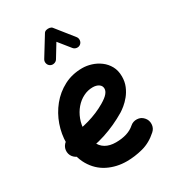

<svg xmlns="http://www.w3.org/2000/svg" viewBox="-217 -969 1016 1138"><g transform="rotate(-30 291.0 -399.5)"><path d="M351.8 -424.1Q377.3 -424.1 393.5 -413Q409.7 -402 409.7 -382.4Q409.7 -366.3 395.6 -349.7Q381.6 -333 348.8 -313.6Q293.7 -280.9 227 -261.7Q160.3 -242.6 88.3 -237.5Q61.8 -235.6 44.1 -215.5Q26.5 -195.3 28.1 -168.3Q30 -141.8 50.4 -124.2Q70.8 -106.6 97.3 -108.2Q184.4 -114.3 264.9 -140.5Q345.3 -166.7 420.2 -211.4Q433.8 -219.7 453.2 -235.4Q472.5 -251.1 491.5 -274.3Q510.4 -297.5 522.9 -327.3Q535.4 -357.1 535.4 -393.1Q535.4 -433.7 518.9 -463.8Q502.3 -493.9 475.4 -513.9Q448.5 -533.9 417 -543.7Q385.5 -553.5 355.5 -553.5Q285.8 -553.5 229.8 -524Q173.8 -494.6 134.1 -445.6Q94.4 -396.5 73.4 -336.3Q52.5 -276.1 52.5 -214.8Q52.5 -121.3 87.8 -61.1Q123 -0.9 181.7 28.3Q240.4 57.4 310.1 57.4Q363.8 57.4 420.2 42.7Q476.6 28 525 -15.9Q545 -33.7 546.2 -60.8Q547.4 -87.9 529.5 -107.5Q511.8 -127.6 484.9 -128.7Q457.9 -129.9 437.9 -112.1Q416 -92.4 383.5 -82.2Q351 -72 310.1 -72Q267.6 -72 239 -88.9Q210.4 -105.7 196.2 -139.2Q181.9 -172.6 181.9 -222.2Q181.9 -264.5 195.7 -301.1Q209.5 -337.6 233.3 -365.4Q257.1 -393.2 287.8 -408.6Q318.5 -424.1 351.8 -424.1ZM198.6 -664.6Q210.7 -657.1 225.1 -660.5Q239.5 -663.8 246.9 -675.5L301.5 -765.1L365.1 -686Q373.8 -675.2 388.2 -673.4Q402.7 -671.6 413.6 -680.2Q424.8 -689.2 426.3 -703.7Q427.7 -718.1 419.1 -729L325.3 -846.7Q319.8 -854.1 308.2 -856.4Q296.5 -858.6 285.2 -855.7Q273.9 -852.8 268.7 -843.9L187.6 -712.2Q180.2 -700.1 183.5 -686Q186.9 -672 198.6 -664.6Z"/></g></svg>

Font: Mikhak VF
Style: Regular
Weight: 100
Designer: Amin Abedi
Version: Version 3.001